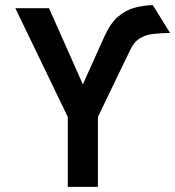

<svg xmlns="http://www.w3.org/2000/svg" viewBox="-20 -732 686 752"><path d="M245.5 0V-274L40 -700H172L304.5 -401.5L390 -591.5Q413 -642 443.2 -667.5Q473.5 -693 508.2 -702Q543 -711 578.5 -712L646 -603Q607 -602.5 577.5 -598.8Q548 -595 526.5 -581.2Q505 -567.5 490 -536.5L363.5 -274V0Z"/></svg>

Font: Overpass Mono Light
Style: Regular
Weight: 300
Monospace: yes
Designer: Delve Withrington, Dave Bailey
Foundry: Delve Fonts LLC
Version: Version 4.000